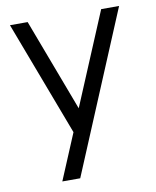

<svg xmlns="http://www.w3.org/2000/svg" viewBox="-80 -562 672 825"><g transform="rotate(-10 256.0 -150.0)"><path d="M125 200.2 209 0 20 -500H97.2L249 -97.2L418 -500H496.1L203.1 200.2Z"/></g></svg>

Font: Uncut Sans
Style: Regular
Weight: 400
Designer: Kasper Nordkvist
Foundry: UNCUT.wtf
Version: Version 1.304;Glyphs 3.2 (3246)